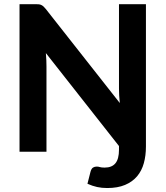

<svg xmlns="http://www.w3.org/2000/svg" viewBox="-20 -746 814 944"><path d="M155 -725.5Q164.5 -725.5 171.2 -724.8Q178 -724 183.5 -721.2Q189 -718.5 194 -714Q199 -709.5 205 -702L569 -239.5Q567 -258.5 566 -276.5Q565 -294.5 565 -310.5V-725.5H697.5V-25.5Q697.5 19 687.2 56.2Q677 93.5 654 120.8Q631 148 594.8 163.2Q558.5 178.5 507 178.5Q493 178.5 481 177.2Q469 176 457.5 173.5Q446 171 434.2 167Q422.5 163 410 157.5L425 98.5Q429.5 82.5 437.5 77.8Q445.5 73 455.5 73Q463.5 73 471.2 75.5Q479 78 494.5 78Q530 78 547.5 56.8Q565 35.5 565 -10V-28L205.5 -485Q207 -467.5 207.8 -450.8Q208.5 -434 208.5 -419.5V0H76V-725.5H155Z"/></svg>

Font: Lato Heavy
Style: Regular
Weight: 800
Designer: Lukasz Dziedzic
Foundry: tyPoland Lukasz Dziedzic
Version: Version 2.007; 2014-02-27